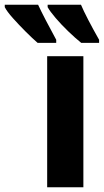

<svg xmlns="http://www.w3.org/2000/svg" viewBox="-138 -786 436 806"><path d="M212 0H60V-550H212ZM202 -766Q212 -742 232.5 -702.5Q253 -663 278 -619V-606H203Q177 -627 148 -655Q119 -683 95.5 -710.5Q72 -738 62 -756V-766ZM22 -766Q34 -740 54 -701.5Q74 -663 98 -619V-606H20Q-1 -624 -30 -653Q-59 -682 -84 -710Q-109 -738 -118 -756V-766Z"/></svg>

Font: Noto Sans Condensed ExtraBold
Style: Regular
Weight: 800
Width: 3
Designer: Monotype Design Team
Foundry: Monotype Imaging Inc.
Version: Version 2.013; ttfautohint (v1.8.4.7-5d5b)